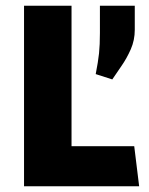

<svg xmlns="http://www.w3.org/2000/svg" viewBox="-20 -647 519 667"><path d="M63.5 0V-627H228.5V-27.3L152.8 -139.2H446.3L463.4 0ZM370.1 -371.1 312.5 -389.6Q320.8 -431.6 324 -461.4Q327.1 -491.2 327.1 -532.7V-627H448.2V-543.5Q448.2 -507.3 434.3 -475.8Q420.4 -444.3 402.1 -418Q383.8 -391.6 370.1 -371.1Z"/></svg>

Font: Anaheim ExtraBold
Style: Regular
Weight: 800
Version: Version 2.001